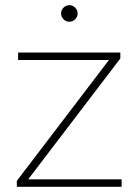

<svg xmlns="http://www.w3.org/2000/svg" viewBox="-20 -722 536 742"><path d="M45 0V-23L401 -490H50V-519H445V-496L89 -29H450V0ZM248 -638Q235 -638 225.5 -647.5Q216 -657 216 -670Q216 -683 225.5 -692.5Q235 -702 248 -702Q261 -702 270.5 -692.5Q280 -683 280 -670Q280 -657 270.5 -647.5Q261 -638 248 -638Z"/></svg>

Font: Montserrat ExtraLight
Style: Regular
Weight: 200
Designer: Julieta Ulanovsky
Foundry: Julieta Ulanovsky
Version: Version 9.000; ttfautohint (v1.8.4.7-5d5b)